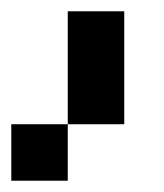

<svg xmlns="http://www.w3.org/2000/svg" viewBox="-70 -120 290 340"><path d="M50 100H-50V200H50ZM50 100H150V-100H50Z"/></svg>

Font: LS-VG5000
Style: Regular
Weight: 400
Designer: Justin Bihan, 2021
Foundry: Justin Bihan, 2021
Version: Version 1.000;Glyphs 3.1.2 (3151)